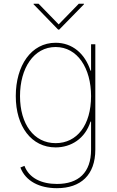

<svg xmlns="http://www.w3.org/2000/svg" viewBox="-20 -780 621 1016"><path d="M281.2 215.8C407.2 215.8 484.4 146 484.4 11.7V-545.9H461.9V-406.2H459C429.2 -497.1 362.3 -553.7 274.4 -553.7C145 -553.7 63.5 -433.1 63.5 -271.5C63.5 -110.8 146.5 0 274.4 0C355 0 430.2 -45.4 459 -136.7H461.9V11.7C461.9 133.8 395 193.4 281.2 193.4C199.2 193.4 133.8 162.1 109.4 97.7L87.9 106.4C115.7 179.2 189.5 215.8 281.2 215.8ZM274.4 -22.5C159.2 -22.5 85.9 -123.5 85.9 -271.5C85.9 -418.9 158.2 -531.2 274.4 -531.2C390.1 -531.2 461.9 -418.9 461.9 -271.5C461.9 -118.2 387.7 -22.5 274.4 -22.5ZM184.1 -760.3H157.7V-757.3L287.6 -623.5H293.5L424.3 -757.3V-760.3H397L290.5 -650.9Z"/></svg>

Font: Raveo Thin
Style: Regular
Weight: 100
Designer: Jakub Foglar, Rasmus Andersson (Inter)
Foundry: Jakubfoglar.com
Version: Version 1.100;Glyphs 3.2.3 (3260)